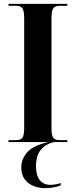

<svg xmlns="http://www.w3.org/2000/svg" viewBox="-20 -734 391 992"><path d="M24 0V-10H64Q86 -10 95.5 -22Q105 -34 105 -73V-639Q105 -679 95.5 -691.5Q86 -704 64 -704H24V-714H328V-704H288Q265 -704 255.5 -691.5Q246 -679 246 -639V-73Q246 -34 255.5 -22Q265 -10 288 -10H328V0ZM215 238Q159 238 124.5 210Q90 182 90 131Q90 89 119.5 54Q149 19 229 0H258Q216 10 191 40Q166 70 166 125Q166 172 185.5 196.5Q205 221 240 221Q264 221 294 212V223Q280 230 258 234Q236 238 215 238Z"/></svg>

Font: Noto Serif Display Condensed
Style: Bold
Weight: 700
Width: 3
Designer: Monotype Design Team
Foundry: Monotype Imaging Inc.
Version: Version 2.009